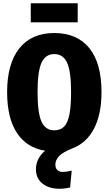

<svg xmlns="http://www.w3.org/2000/svg" viewBox="-20 -917 671 1186"><path d="M460 -897V-779H170V-897ZM426 0Q366 24 344 48.5Q322 73 322 99Q322 122 334.5 133.5Q347 145 369 145Q391 145 423 137L413 241Q381 249 347 249Q283 249 242.5 217Q202 185 202 129Q202 61 259 14Q145 -4 84.5 -96Q24 -188 24 -348Q24 -524 99.5 -618.5Q175 -713 315 -713Q456 -713 531.5 -620Q607 -527 607 -348Q607 -211 560.5 -122Q514 -33 426 0ZM315 -112Q353 -112 375.5 -134.5Q398 -157 408.5 -208.5Q419 -260 419 -348Q419 -476 394.5 -529.5Q370 -583 315 -583Q261 -583 236.5 -529.5Q212 -476 212 -348Q212 -219 236.5 -165.5Q261 -112 315 -112Z"/></svg>

Font: Fira Sans Condensed ExtraBold
Style: Regular
Weight: 800
Width: 3
Designer: Carrois Corporate & Edenspiekermann AG
Foundry: Carrois Corporate GbR & Edenspiekermann AG
Version: Version 4.203